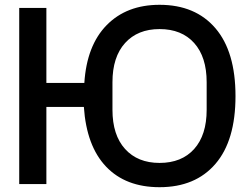

<svg xmlns="http://www.w3.org/2000/svg" viewBox="-20 -766 1040 799"><path d="M329 -321H173V0H60V-733H173V-421H331Q341 -577 424 -661.5Q507 -746 644 -746Q793 -746 876.5 -648.5Q960 -551 960 -366Q960 -181 876.5 -84Q793 13 644 13Q503 13 421.5 -72.5Q340 -158 329 -321ZM840 -309V-424Q840 -529 788 -587Q736 -645 644 -645Q553 -645 500.5 -587Q448 -529 448 -424V-309Q448 -204 500.5 -146Q553 -88 644 -88Q736 -88 788 -146Q840 -204 840 -309Z"/></svg>

Font: IBM Plex Sans JP Medium
Style: Regular
Weight: 500
Designer: Mike Abbink; Paul van der Laan; Pieter van Rosmalen; Wujin Sim; Yejin Wi; Jinhee Kim; Boomi Park; Yona Kim; Kichan Ma
Foundry: Sandoll Inc.
Version: Version 1.001